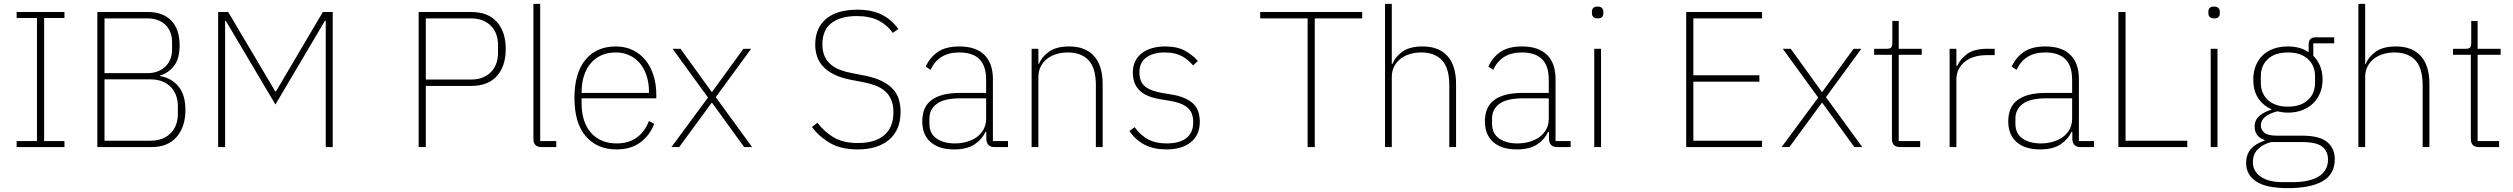

<svg xmlns="http://www.w3.org/2000/svg" viewBox="-20 -760 12984 992"><path d="M66 0V-31H171V-667H66V-698H313V-667H208V-31H313V0Z M483 -698H744Q822 -698 865 -653.5Q908 -609 908 -526Q908 -457 879.5 -420Q851 -383 807 -370V-367Q866 -357 902 -313.5Q938 -270 938 -192Q938 -105 892.5 -52.5Q847 0 763 0H483ZM520 -33H757Q793 -33 819.5 -44Q846 -55 864 -74Q882 -93 890.5 -118Q899 -143 899 -171V-211Q899 -239 890.5 -264.5Q882 -290 864 -309Q846 -328 819.5 -339Q793 -350 757 -350H520ZM520 -382H741Q773 -382 797 -392Q821 -402 837 -418.5Q853 -435 861 -457Q869 -479 869 -504V-544Q869 -569 861 -591Q853 -613 837 -629.5Q821 -646 797 -655.5Q773 -665 741 -665H520Z M1663 -653H1659L1403 -220L1147 -652H1143V0H1107V-698H1159L1402 -288H1406L1648 -698H1699V0H1663Z M2143 0V-698H2414Q2502 -698 2547.5 -646.5Q2593 -595 2593 -507Q2593 -419 2547.5 -367.5Q2502 -316 2414 -316H2180V0ZM2180 -349H2414Q2449 -349 2475 -360Q2501 -371 2518.5 -389.5Q2536 -408 2544.5 -433Q2553 -458 2553 -485V-529Q2553 -556 2544.5 -581Q2536 -606 2518.5 -624.5Q2501 -643 2475 -654Q2449 -665 2414 -665H2180Z M2779 0Q2736 0 2736 -42V-740H2771V-31H2854V0Z M3166 12Q3065 12 3006.5 -56Q2948 -124 2948 -254Q2948 -383 3005 -451.5Q3062 -520 3162 -520Q3209 -520 3247.5 -502Q3286 -484 3313.5 -451Q3341 -418 3356 -371.5Q3371 -325 3371 -268V-252H2985V-225Q2985 -178 2997 -140Q3009 -102 3032.5 -75Q3056 -48 3089.5 -33.5Q3123 -19 3166 -19Q3287 -19 3333 -135L3360 -120Q3337 -60 3288 -24Q3239 12 3166 12ZM3162 -489Q3120 -489 3087.5 -474.5Q3055 -460 3032 -433Q3009 -406 2997 -368Q2985 -330 2985 -284V-280H3333V-286Q3333 -332 3320.5 -369.5Q3308 -407 3285.5 -433.5Q3263 -460 3231.5 -474.5Q3200 -489 3162 -489Z M3449 0 3638 -256 3455 -508H3496L3657 -285H3659L3821 -508H3861L3678 -258L3866 0H3825L3659 -229H3657L3489 0Z M4412 12Q4326 12 4269.5 -20.5Q4213 -53 4175 -104L4203 -126Q4240 -78 4288.5 -49.5Q4337 -21 4413 -21Q4501 -21 4548.5 -61.5Q4596 -102 4596 -180Q4596 -219 4584 -246Q4572 -273 4551 -290.5Q4530 -308 4502 -318.5Q4474 -329 4442 -335L4375 -348Q4324 -358 4289 -375.5Q4254 -393 4232.5 -416.5Q4211 -440 4201.5 -468.5Q4192 -497 4192 -530Q4192 -575 4207.5 -609Q4223 -643 4251.5 -665.5Q4280 -688 4320 -699Q4360 -710 4409 -710Q4487 -710 4538.5 -683Q4590 -656 4621 -610L4593 -590Q4563 -632 4518 -654.5Q4473 -677 4407 -677Q4323 -677 4276 -641Q4229 -605 4229 -531Q4229 -494 4241 -468.5Q4253 -443 4273.5 -426Q4294 -409 4322 -398.5Q4350 -388 4383 -382L4450 -369Q4503 -358 4538.5 -340Q4574 -322 4595 -298Q4616 -274 4624.5 -245Q4633 -216 4633 -183Q4633 -88 4573.5 -38Q4514 12 4412 12Z M5119 0Q5078 0 5076 -42V-79H5072Q5054 -40 5015 -14Q4976 12 4910 12Q4831 12 4788 -26Q4745 -64 4745 -133Q4745 -166 4755 -193Q4765 -220 4788.5 -239.5Q4812 -259 4849.5 -269.5Q4887 -280 4942 -280H5075V-348Q5075 -420 5040 -454.5Q5005 -489 4936 -489Q4829 -489 4788 -399L4763 -416Q4784 -463 4825 -491.5Q4866 -520 4937 -520Q5022 -520 5066 -476.5Q5110 -433 5110 -352V-31H5188V0ZM4913 -19Q4946 -19 4975.5 -27.5Q5005 -36 5027 -52Q5049 -68 5062 -92Q5075 -116 5075 -148V-252H4942Q4858 -252 4820 -223.5Q4782 -195 4782 -148V-120Q4782 -70 4818.5 -44.5Q4855 -19 4913 -19Z M5310 0V-508H5345V-430H5348Q5363 -467 5400.5 -493.5Q5438 -520 5504 -520Q5588 -520 5632.5 -470.5Q5677 -421 5677 -326V0H5642V-320Q5642 -408 5604.5 -448.5Q5567 -489 5496 -489Q5467 -489 5439.5 -481Q5412 -473 5391 -457Q5370 -441 5357.5 -417Q5345 -393 5345 -361V0Z M6006 12Q5943 12 5896.5 -11Q5850 -34 5815 -83L5842 -103Q5876 -58 5914.5 -38.5Q5953 -19 6007 -19Q6075 -19 6110 -47Q6145 -75 6145 -128Q6145 -179 6115.5 -204Q6086 -229 6025 -239L5982 -246Q5948 -251 5920.5 -261Q5893 -271 5873.5 -287.5Q5854 -304 5843.5 -328Q5833 -352 5833 -386Q5833 -419 5845.5 -444Q5858 -469 5880.5 -486Q5903 -503 5933.5 -511.5Q5964 -520 5999 -520Q6063 -520 6103 -497.5Q6143 -475 6169 -445L6144 -422Q6133 -435 6119.5 -447Q6106 -459 6089 -468.5Q6072 -478 6049.5 -483.5Q6027 -489 5998 -489Q5938 -489 5902.5 -463Q5867 -437 5867 -387Q5867 -336 5897 -312.5Q5927 -289 5988 -279L6031 -272Q6102 -261 6140.5 -228.5Q6179 -196 6179 -131Q6179 -63 6133 -25.5Q6087 12 6006 12Z M6773 -665V0H6736V-665H6491V-698H7018V-665Z M7136 -740H7171V-430H7174Q7189 -467 7226.5 -493.5Q7264 -520 7330 -520Q7414 -520 7458.5 -470.5Q7503 -421 7503 -326V0H7468V-320Q7468 -408 7430.5 -448.5Q7393 -489 7322 -489Q7293 -489 7265.5 -481Q7238 -473 7217 -457Q7196 -441 7183.5 -417Q7171 -393 7171 -361V0H7136Z M8026 0Q7985 0 7983 -42V-79H7979Q7961 -40 7922 -14Q7883 12 7817 12Q7738 12 7695 -26Q7652 -64 7652 -133Q7652 -166 7662 -193Q7672 -220 7695.5 -239.5Q7719 -259 7756.5 -269.5Q7794 -280 7849 -280H7982V-348Q7982 -420 7947 -454.5Q7912 -489 7843 -489Q7736 -489 7695 -399L7670 -416Q7691 -463 7732 -491.5Q7773 -520 7844 -520Q7929 -520 7973 -476.5Q8017 -433 8017 -352V-31H8095V0ZM7820 -19Q7853 -19 7882.5 -27.5Q7912 -36 7934 -52Q7956 -68 7969 -92Q7982 -116 7982 -148V-252H7849Q7765 -252 7727 -223.5Q7689 -195 7689 -148V-120Q7689 -70 7725.5 -44.5Q7762 -19 7820 -19Z M8235 -665Q8219 -665 8212 -672.5Q8205 -680 8205 -691V-700Q8205 -711 8211.5 -718.5Q8218 -726 8234 -726Q8250 -726 8257 -718.5Q8264 -711 8264 -700V-691Q8264 -680 8257.5 -672.5Q8251 -665 8235 -665ZM8217 -508H8252V0H8217Z M8692 0V-698H9084V-665H8729V-371H9070V-338H8729V-33H9084V0Z M9185 0 9374 -256 9191 -508H9232L9393 -285H9395L9557 -508H9597L9414 -258L9602 0H9561L9395 -229H9393L9225 0Z M9798 0Q9755 0 9755 -42V-477H9663V-508H9729Q9746 -508 9751.5 -515Q9757 -522 9757 -539V-652H9790V-508H9909V-477H9790V-31H9901V0Z M10053 0V-508H10088V-419H10092Q10108 -455 10144 -481.5Q10180 -508 10248 -508H10286V-475H10242Q10211 -475 10183 -467Q10155 -459 10134 -443Q10113 -427 10100.5 -403.5Q10088 -380 10088 -349V0Z M10730 0Q10689 0 10687 -42V-79H10683Q10665 -40 10626 -14Q10587 12 10521 12Q10442 12 10399 -26Q10356 -64 10356 -133Q10356 -166 10366 -193Q10376 -220 10399.5 -239.5Q10423 -259 10460.5 -269.5Q10498 -280 10553 -280H10686V-348Q10686 -420 10651 -454.5Q10616 -489 10547 -489Q10440 -489 10399 -399L10374 -416Q10395 -463 10436 -491.5Q10477 -520 10548 -520Q10633 -520 10677 -476.5Q10721 -433 10721 -352V-31H10799V0ZM10524 -19Q10557 -19 10586.5 -27.5Q10616 -36 10638 -52Q10660 -68 10673 -92Q10686 -116 10686 -148V-252H10553Q10469 -252 10431 -223.5Q10393 -195 10393 -148V-120Q10393 -70 10429.5 -44.5Q10466 -19 10524 -19Z M10925 0V-698H10962V-33H11281V0Z M11420 -665Q11404 -665 11397 -672.5Q11390 -680 11390 -691V-700Q11390 -711 11396.5 -718.5Q11403 -726 11419 -726Q11435 -726 11442 -718.5Q11449 -711 11449 -700V-691Q11449 -680 11442.5 -672.5Q11436 -665 11420 -665ZM11402 -508H11437V0H11402Z M12043 63Q12043 140 11980.5 176Q11918 212 11801 212Q11687 212 11636 177Q11585 142 11585 83Q11585 38 11610 9.5Q11635 -19 11680 -33V-37Q11629 -54 11629 -106Q11629 -141 11654.5 -162Q11680 -183 11715 -193V-196Q11671 -216 11646.5 -254Q11622 -292 11622 -349Q11622 -388 11634.5 -419.5Q11647 -451 11670 -473.5Q11693 -496 11726 -508Q11759 -520 11800 -520Q11866 -520 11908 -490V-530Q11908 -567 11943 -567H12040V-536H11932V-472Q11955 -449 11967.5 -418Q11980 -387 11980 -349Q11980 -311 11967 -279.5Q11954 -248 11930.5 -225.5Q11907 -203 11874 -190.5Q11841 -178 11801 -178Q11786 -178 11773 -180Q11760 -182 11746 -185Q11705 -174 11683 -156Q11661 -138 11661 -111Q11661 -90 11679 -74.5Q11697 -59 11746 -59H11875Q11964 -59 12003.5 -26.5Q12043 6 12043 63ZM12008 65Q12008 22 11978.5 -2Q11949 -26 11873 -26H11714Q11672 -15 11646 10.5Q11620 36 11620 79Q11620 124 11660 152.5Q11700 181 11773 181H11828Q11868 181 11901 174Q11934 167 11958 153Q11982 139 11995 117Q12008 95 12008 65ZM11801 -209Q11867 -209 11904 -243Q11941 -277 11941 -331V-367Q11941 -421 11904 -455Q11867 -489 11801 -489Q11734 -489 11697.5 -455Q11661 -421 11661 -367V-331Q11661 -277 11698 -243Q11735 -209 11801 -209Z M12165 -740H12200V-430H12203Q12218 -467 12255.5 -493.5Q12293 -520 12359 -520Q12443 -520 12487.5 -470.5Q12532 -421 12532 -326V0H12497V-320Q12497 -408 12459.5 -448.5Q12422 -489 12351 -489Q12322 -489 12294.5 -481Q12267 -473 12246 -457Q12225 -441 12212.5 -417Q12200 -393 12200 -361V0H12165Z M12789 0Q12746 0 12746 -42V-477H12654V-508H12720Q12737 -508 12742.5 -515Q12748 -522 12748 -539V-652H12781V-508H12900V-477H12781V-31H12892V0Z"/></svg>

Font: IBM Plex Sans Thai ExtraLight
Style: Regular
Weight: 200
Designer: Mike Abbink, Paul van der Laan, Pieter van Rosmalen, Ben Mitchell, Mark Frömberg
Foundry: Bold Monday
Version: Version 1.1